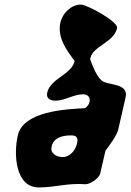

<svg xmlns="http://www.w3.org/2000/svg" viewBox="-20 -787 572 841"><path d="M206 -145C215 -186 257 -194 292 -194C318 -194 323 -181 317 -157C311 -129 286 -99 255 -99C229 -99 199 -114 206 -145ZM58 -194C39 -111 47 34 150 34C223 34 274 14 355 20C375 20 414 -6 419 -27L442 -127C457 -147 492 -193 498 -220L530 -360C545 -424 454 -412 427 -433C403 -452 385 -499 375 -527C375 -527 376 -531 376 -533C388 -586 478 -600 493 -664C499 -692 361 -767 334 -767C292 -767 254 -729 245 -690C229 -622 274 -564 307 -520L306 -517C293 -461 201 -443 187 -382C181 -355 200 -346 224 -346C263 -346 303 -374 344 -374C364 -374 377 -361 372 -340C370 -330 362 -319 352 -313C268 -309 82 -300 58 -194Z"/></svg>

Font: Charger
Style: OversprayIt
Weight: 400
Designer: Jasper
Foundry: Cannot Into Space Fonts
Version: Version 0.980